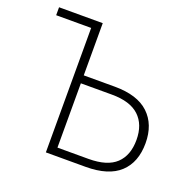

<svg xmlns="http://www.w3.org/2000/svg" viewBox="-124 -827 963 954"><g transform="rotate(20 357.5 -350.0)"><path d="M30 -700H261V-424H425Q545 -424 605 -367.5Q665 -311 665 -212Q665 -111 605.5 -55.5Q546 0 425 0H215V-658H30ZM261 -382V-42H425Q524 -42 570.5 -86Q617 -130 617 -212Q617 -293 569.5 -337.5Q522 -382 425 -382Z"/></g></svg>

Font: PT Root UI Web Light
Style: Regular
Weight: 300
Designer: Vitaly Kuzmin
Foundry: ParaType Ltd.
Version: Version 1.000W